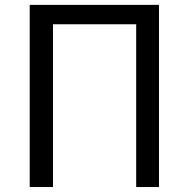

<svg xmlns="http://www.w3.org/2000/svg" viewBox="-20 -753 760 773"><path d="M99.6 0V-733.4H620.1V0H528.3V-655.3H193.4V0Z"/></svg>

Font: Nasu
Style: Regular
Weight: 400
Designer: Ryoko NISHIZUKA (kana &amp; ideographs); Paul D. Hunt (Latin, Greek &amp; Cyrillic); Wenlong ZHANG (bopomofo); Sandoll C
Version: Version 2014.1215